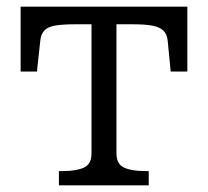

<svg xmlns="http://www.w3.org/2000/svg" viewBox="-20 -557 625 577"><path d="M287 -484V-537H543V-342H493L484 -434Q482 -455 470.5 -465.5Q459 -476 437.5 -480Q416 -484 380 -484ZM298 -484H204Q170 -484 147.5 -480.5Q125 -477 114 -466Q103 -455 101 -434L91 -342H42V-537H298ZM330 -96Q330 -64 352.5 -53.5Q375 -43 414 -43H427V0H157V-43H171Q210 -43 232.5 -53.5Q255 -64 255 -96V-537H330Z"/></svg>

Font: Roboto Serif Light
Style: Regular
Weight: 300
Designer: Greg Gazdowicz
Foundry: Commercial Type
Version: Version 1.008